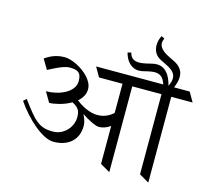

<svg xmlns="http://www.w3.org/2000/svg" viewBox="-128 -1101 1378 1254"><g transform="rotate(15 561.0 -473.5)"><path d="M835 -935.5Q826.7 -918 826.7 -904.3Q826.7 -862.3 896 -828.6L937.5 -808.1Q963.9 -794.9 980.5 -772.7Q997.1 -750.5 997.1 -719.2Q997.1 -702.1 992.2 -683.3Q987.3 -664.6 979 -644.5H1084.5L1121.6 -580.1H977.1V0L911.1 -38.1V-580.1H713.4V0L647.5 -38.1V-294.9Q630.9 -282.2 610.1 -274.9Q589.4 -267.6 571.8 -267.6Q562 -267.6 548.3 -272.2Q534.7 -276.9 518.8 -284.4Q502.9 -292 485.8 -302Q468.8 -312 452.1 -323.2Q461.9 -304.7 468 -285.2Q474.1 -265.6 474.1 -247.6Q474.1 -213.4 462.9 -185.8Q451.7 -158.2 430.4 -138.4Q409.2 -118.7 378.7 -107.9Q348.1 -97.2 309.6 -97.2Q280.8 -97.2 246.3 -114.7Q211.9 -132.3 177 -161.4Q142.1 -190.4 108.9 -227.5Q75.7 -264.6 48.8 -304.2L69.3 -322.3Q102.5 -276.9 127.7 -245.8Q152.8 -214.8 176.5 -195.8Q200.2 -176.8 225.6 -168.7Q251 -160.6 285.2 -160.6Q319.3 -160.6 344.5 -173.8Q369.6 -187 386.2 -206.3Q402.8 -225.6 410.9 -248Q418.9 -270.5 418.9 -289.1Q418.9 -306.2 416.7 -319.1Q414.6 -332 408.2 -342.3Q401.9 -352.5 391.1 -361.1Q380.4 -369.6 363.3 -378.4Q344.2 -367.2 323.7 -359.1Q303.2 -351.1 283.7 -345.9Q264.2 -340.8 246.8 -338.1Q229.5 -335.4 216.8 -335.4L177.2 -403.3Q208.5 -403.3 241.9 -410.9Q275.4 -418.5 303.2 -433.3Q331.1 -448.2 348.9 -470.7Q366.7 -493.2 366.7 -523.4Q366.7 -543.9 362.3 -557.4Q357.9 -570.8 348.4 -578.9Q338.9 -586.9 323.7 -590.1Q308.6 -593.3 287.1 -593.3Q272.5 -593.3 253.4 -587.4Q234.4 -581.5 215.1 -573Q195.8 -564.5 177.7 -555.2Q159.7 -545.9 147.5 -539.1L107.4 -606Q138.2 -627.9 169.9 -638.9Q201.7 -649.9 240.7 -649.9Q256.8 -649.9 277.8 -643.8Q298.8 -637.7 320.8 -627Q342.8 -616.2 364 -601.1Q385.3 -585.9 402.1 -567.9Q418.9 -549.8 429.2 -529.3Q439.5 -508.8 439.5 -487.3Q439.5 -460.4 427.2 -439Q415 -417.5 395 -400.4Q406.2 -391.1 422.4 -380.6Q438.5 -370.1 457.5 -361.1Q476.6 -352.1 497.6 -346.2Q518.6 -340.3 540 -340.3Q573.7 -340.3 601.3 -352.5Q628.9 -364.7 647.5 -382.8V-580.1H488.8L451.7 -644.5H905.8Q895.5 -676.8 878.2 -692.1Q860.8 -707.5 831.1 -707.5Q821.8 -707.5 811.3 -705.8Q800.8 -704.1 788.6 -701.7L753.4 -693.4Q747.6 -691.9 740.5 -691.2Q733.4 -690.4 728 -690.4Q708 -690.4 691.7 -697.8Q675.3 -705.1 662.4 -718Q649.4 -731 640.4 -748.5Q631.3 -766.1 626.5 -786.1L650.4 -791.5Q656.2 -765.6 672.6 -753.7Q689 -741.7 716.8 -741.7Q736.8 -741.7 765.6 -748.5L800.8 -756.8Q809.1 -758.8 816.9 -759.8Q824.7 -760.7 832 -760.7Q854.5 -760.7 872.1 -752Q889.6 -743.2 902.8 -727.8Q916 -712.4 925.3 -691.2Q934.6 -669.9 941.4 -644.5Q948.2 -660.2 952.1 -673.3Q956.1 -686.5 956.1 -698.2Q956.1 -721.2 940.9 -739.3Q925.8 -757.3 892.6 -773.4L851.1 -793.9Q822.3 -808.1 809.6 -831.1Q796.9 -854 796.9 -881.3Q796.9 -913.6 813.5 -946.8Z"/></g></svg>

Font: Kurinto Seri
Style: Regular
Weight: 400
Designer: Kurinto was developed by Clint Goss from a range of fonts that are compatible with the SIL Open Font License Version 1.1
Foundry: Clinton F. Goss
Version: Version 2.196; July 25, 2020